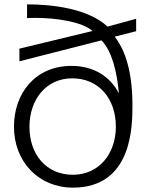

<svg xmlns="http://www.w3.org/2000/svg" viewBox="-20 -813 688 880"><path d="M604 -670V-727L473 -691C383 -775 217 -793 104 -793V-730C117 -731 130 -731 144 -731C238 -731 357 -713 404 -671L69 -590V-532L445 -628C493 -579 516 -485 525 -385C485 -462 410 -511 308 -511C142 -511 44 -386 44 -232C44 -72 157 47 314 47C587 47 587 -236 587 -331C587 -512 541 -599 506 -645ZM314 -12C191 -12 115 -106 115 -232C115 -356 191 -454 311 -454C432 -454 511 -362 511 -232C511 -109 434 -12 314 -12Z"/></svg>

Font: LINE Seed JP_OTF Regular
Style: Regular
Weight: 400
Designer: LY Corporation & Fontrix & Fontworks
Version: Version 1.002